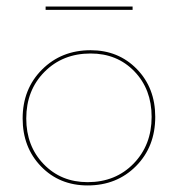

<svg xmlns="http://www.w3.org/2000/svg" viewBox="-20 -562 542 585"><path d="M119 -532V-542H384V-532ZM247 3Q161 3 105 -55Q49 -113 49 -201Q49 -291 108 -350Q167 -409 256 -409Q341 -409 397 -351.5Q453 -294 453 -206Q453 -115 394.5 -56Q336 3 247 3ZM247 -7Q332 -7 387 -63.5Q442 -120 442 -206Q442 -290 389.5 -344.5Q337 -399 256 -399Q171 -399 115.5 -343Q60 -287 60 -201Q60 -117 113 -62Q166 -7 247 -7Z"/></svg>

Font: EauTest Hairline
Style: Regular
Weight: 250
Designer: Christian Thalmann (Catharsis Fonts)
Version: Version 0.001;PS 000.001;hotconv 1.0.88;makeotf.lib2.5.64775